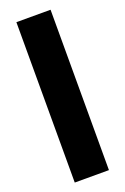

<svg xmlns="http://www.w3.org/2000/svg" viewBox="-148 -808 558 855"><g transform="rotate(-20 131.5 -380.0)"><path d="M212 0H50V-760H212Z"/></g></svg>

Font: Noto Sans Sinhala UI ExtraCondensed Black
Style: Regular
Weight: 900
Width: 2
Designer: Jelle Bosma - Monotype Design Team
Foundry: Monotype Imaging Inc.
Version: Version 2.006; ttfautohint (v1.8.4.7-5d5b)